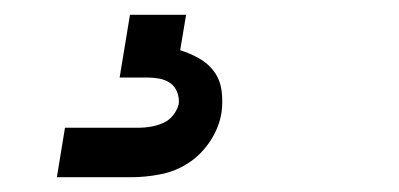

<svg xmlns="http://www.w3.org/2000/svg" viewBox="-20 -20 540 260"><path d="M57 220 68 153H168Q176 153 184.5 151.5Q193 150 201 146.5Q209 143 214.5 136Q220 129 222 121Q223 113 220 105Q217 97 210.5 92.5Q204 88 196 86.5Q188 85 180 85H142L156 0H232L224 48Q237 52 249.5 59Q262 66 270 77Q278 88 280 102.5Q282 117 280 132Q277 152 265 170.5Q253 189 235.5 200.5Q218 212 197.5 216Q177 220 157 220Z"/></svg>

Font: Iosevka Algr
Style: Italic
Weight: 400
Italic angle: -9°
Monospace: yes
Designer: Belleve Invis
Foundry: Belleve Invis
Version: Version 26.0.2; ttfautohint (v1.8.3)